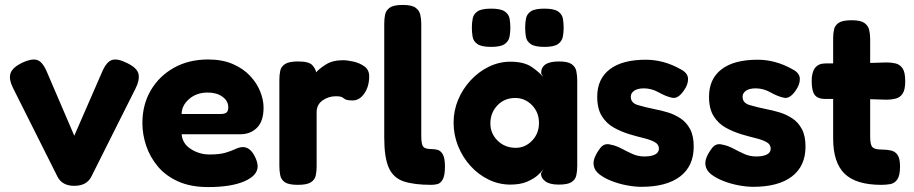

<svg xmlns="http://www.w3.org/2000/svg" viewBox="-20 -740 3704 778"><path d="M281 13Q232 13 213 -24L33 -383Q15 -419 22.5 -442.5Q30 -466 68 -485Q106 -503 128.5 -497.5Q151 -492 169 -451L281 -190L393 -447Q411 -490 434 -497Q457 -504 496 -484Q537 -464 541.5 -439Q546 -414 529 -381L350 -24Q331 13 281 13Z M823 18Q753 18 702.5 -4.5Q652 -27 620 -65Q588 -103 572.5 -149Q557 -195 557 -241Q557 -316 591 -374Q625 -432 685 -465.5Q745 -499 823 -499Q881 -499 923.5 -480.5Q966 -462 993.5 -432.5Q1021 -403 1034.5 -369Q1048 -335 1048 -304Q1048 -249 1021.5 -222.5Q995 -196 954 -196H716Q719 -158 753.5 -136Q788 -114 829 -114Q869 -114 893 -121Q917 -128 932.5 -135.5Q948 -143 962 -144Q993 -145 1012 -107Q1024 -84 1024 -66Q1024 -29 970.5 -5.5Q917 18 823 18ZM716 -278H874Q889 -278 897 -283.5Q905 -289 905 -305Q905 -331 881.5 -348Q858 -365 822 -365Q776 -365 746 -338.5Q716 -312 716 -278Z M1187 9Q1150 9 1134.5 -1.5Q1119 -12 1115.5 -30Q1112 -48 1112 -67V-416Q1112 -436 1115.5 -453Q1119 -470 1135 -480.5Q1151 -491 1188 -491Q1232 -491 1245.5 -476Q1259 -461 1261 -447Q1274 -462 1301 -479Q1328 -496 1370 -496Q1387 -496 1412 -490.5Q1437 -485 1456.5 -471Q1476 -457 1476 -431Q1476 -390 1456.5 -361.5Q1437 -333 1409 -333Q1392 -333 1384.5 -335.5Q1377 -338 1373 -341.5Q1369 -345 1363 -347.5Q1357 -350 1341 -350Q1311 -350 1287 -333Q1263 -316 1263 -285V-65Q1263 -46 1259.5 -29Q1256 -12 1240 -1.5Q1224 9 1187 9Z M1727 9Q1658 9 1616 -5Q1574 -19 1555.5 -60Q1537 -101 1537 -182V-644Q1537 -664 1540.5 -681Q1544 -698 1559.5 -709Q1575 -720 1612 -720Q1648 -720 1663.5 -709Q1679 -698 1683 -680.5Q1687 -663 1687 -644V-189Q1687 -155 1695 -145.5Q1703 -136 1728 -136Q1740 -136 1752.5 -133Q1765 -130 1774 -115Q1783 -100 1783 -65Q1783 -29 1774 -13Q1765 3 1752.5 6Q1740 9 1727 9Z M2244 8Q2207 8 2189.5 -5.5Q2172 -19 2172 -37L2182 -54Q2175 -44 2158.5 -29.5Q2142 -15 2115 -3.5Q2088 8 2048 8Q2002 8 1960.5 -12Q1919 -32 1887 -67Q1855 -102 1836.5 -147.5Q1818 -193 1818 -243Q1818 -292 1836.5 -336Q1855 -380 1887.5 -415Q1920 -450 1961.5 -470Q2003 -490 2048 -490Q2104 -490 2135.5 -468Q2167 -446 2181 -428L2173 -442Q2171 -491 2245 -491Q2281 -491 2296.5 -480Q2312 -469 2315.5 -451Q2319 -433 2319 -413V-68Q2319 -48 2315.5 -30.5Q2312 -13 2296.5 -2.5Q2281 8 2244 8ZM2070 -141Q2108 -141 2136 -170Q2164 -199 2164 -242Q2164 -285 2135.5 -314Q2107 -343 2068 -343Q2024 -343 1995.5 -313Q1967 -283 1967 -240Q1967 -199 1996.5 -170Q2026 -141 2070 -141ZM2186 -550Q2147 -550 2130.5 -561.5Q2114 -573 2111 -591Q2108 -609 2108 -629Q2108 -648 2111.5 -665.5Q2115 -683 2131 -694Q2147 -705 2186 -705Q2225 -705 2241.5 -693.5Q2258 -682 2261 -664Q2264 -646 2264 -627Q2264 -608 2260.5 -590.5Q2257 -573 2241 -561.5Q2225 -550 2186 -550ZM1970 -550Q1931 -550 1914.5 -561.5Q1898 -573 1895 -591Q1892 -609 1892 -629Q1892 -648 1895.5 -665.5Q1899 -683 1915 -694Q1931 -705 1971 -705Q2009 -705 2025.5 -693.5Q2042 -682 2045 -664Q2048 -646 2048 -627Q2048 -608 2044.5 -590.5Q2041 -573 2025 -561.5Q2009 -550 1970 -550Z M2579 17Q2552 17 2520 11Q2488 5 2458.5 -6.5Q2429 -18 2409 -33.5Q2389 -49 2386 -69Q2380 -98 2413 -141Q2429 -161 2454 -154Q2476 -150 2497.5 -138.5Q2519 -127 2542 -116.5Q2565 -106 2591 -106Q2619 -106 2634.5 -114Q2650 -122 2650 -138Q2650 -155 2632.5 -164.5Q2615 -174 2588 -180.5Q2561 -187 2531 -196Q2498 -206 2468 -222.5Q2438 -239 2419 -269Q2400 -299 2400 -348Q2400 -420 2450.5 -459Q2501 -498 2597 -498Q2669 -498 2737 -460Q2767 -445 2768 -421.5Q2769 -398 2751 -373Q2727 -338 2703 -344Q2679 -349 2649.5 -365.5Q2620 -382 2589 -382Q2564 -382 2550 -372.5Q2536 -363 2536 -348Q2536 -323 2564 -314.5Q2592 -306 2631 -298Q2658 -293 2686 -284.5Q2714 -276 2738 -260Q2762 -244 2776.5 -216.5Q2791 -189 2791 -146Q2791 -67 2736 -25Q2681 17 2579 17Z M3032 17Q3005 17 2973 11Q2941 5 2911.5 -6.5Q2882 -18 2862 -33.5Q2842 -49 2839 -69Q2833 -98 2866 -141Q2882 -161 2907 -154Q2929 -150 2950.5 -138.5Q2972 -127 2995 -116.5Q3018 -106 3044 -106Q3072 -106 3087.5 -114Q3103 -122 3103 -138Q3103 -155 3085.5 -164.5Q3068 -174 3041 -180.5Q3014 -187 2984 -196Q2951 -206 2921 -222.5Q2891 -239 2872 -269Q2853 -299 2853 -348Q2853 -420 2903.5 -459Q2954 -498 3050 -498Q3122 -498 3190 -460Q3220 -445 3221 -421.5Q3222 -398 3204 -373Q3180 -338 3156 -344Q3132 -349 3102.5 -365.5Q3073 -382 3042 -382Q3017 -382 3003 -372.5Q2989 -363 2989 -348Q2989 -323 3017 -314.5Q3045 -306 3084 -298Q3111 -293 3139 -284.5Q3167 -276 3191 -260Q3215 -244 3229.5 -216.5Q3244 -189 3244 -146Q3244 -67 3189 -25Q3134 17 3032 17Z M3551 9Q3449 9 3402.5 -36Q3356 -81 3356 -179V-339H3321Q3292 -340 3280.5 -356.5Q3269 -373 3269 -412Q3269 -483 3325 -483H3356V-585Q3356 -604 3359.5 -620.5Q3363 -637 3378.5 -647.5Q3394 -658 3431 -658Q3467 -658 3482.5 -647Q3498 -636 3502 -618.5Q3506 -601 3506 -582V-485L3573 -487Q3592 -487 3609 -483Q3626 -479 3637 -463.5Q3648 -448 3648 -411Q3648 -376 3637.5 -360.5Q3627 -345 3609.5 -340.5Q3592 -336 3573 -336L3506 -338V-185Q3506 -152 3516 -143Q3526 -134 3552 -134Q3574 -134 3591 -130Q3608 -126 3617.5 -111.5Q3627 -97 3627 -65Q3627 -29 3616 -13Q3605 3 3587.5 6Q3570 9 3551 9Z"/></svg>

Font: Fredoka SemiBold
Style: Regular
Weight: 600
Designer: Ben Nathan
Foundry: Milena B. Brandão, Ben Nathan
Version: Version 2.001